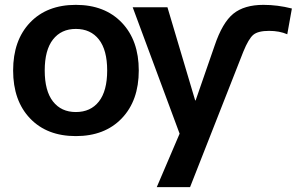

<svg xmlns="http://www.w3.org/2000/svg" viewBox="-20 -550 1240 790"><path d="M785 -137 863 -362Q895 -457 940 -493.5Q985 -530 1064 -530Q1122 -530 1181 -515L1162 -409Q1130 -423 1087 -423Q1042 -423 1022.5 -407Q1003 -391 981 -337L762 220H625L719 0L526 -520H669L783 -137ZM103.5 -457Q173 -530 292 -530Q411 -530 481 -457Q551 -384 551 -260Q551 -136 481 -63Q411 10 292 10Q173 10 103.5 -63Q34 -136 34 -260Q34 -384 103.5 -457ZM292 -89Q353 -89 387 -132.5Q421 -176 421 -260Q421 -344 387 -387.5Q353 -431 292 -431Q232 -431 198 -387.5Q164 -344 164 -260Q164 -176 198 -132.5Q232 -89 292 -89Z"/></svg>

Font: Mplus 1p Bold
Style: Bold
Weight: 700
Version: Version 1.061